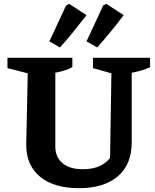

<svg xmlns="http://www.w3.org/2000/svg" viewBox="-20 -971 809 1003"><path d="M393 12Q261 12 189 -48Q117 -108 117 -214L125 -588L19 -615V-669H358V-620Q340 -610 319 -603.5Q298 -597 269 -591V-206Q269 -150 306.5 -118.5Q344 -87 413 -87Q460 -87 495 -101Q530 -115 555 -146L562 -588L466 -615V-669H764V-620Q742 -610 718.5 -603Q695 -596 668 -591V-226Q668 -112 595.5 -50Q523 12 393 12ZM238 -755 325 -942 341 -951 432 -892Q399 -849 364.5 -806.5Q330 -764 293 -723ZM432 -755 519 -942 535 -951 626 -892Q594 -849 559 -806.5Q524 -764 488 -723Z"/></svg>

Font: Piazzolla Thin ExtraBold
Style: Regular
Weight: 800
Version: Version 2.005